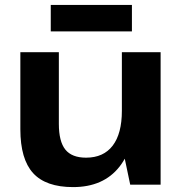

<svg xmlns="http://www.w3.org/2000/svg" viewBox="-20 -753 745 783"><path d="M220 -248Q220 -176 246.5 -143Q273 -110 331 -110Q402 -110 439.5 -159Q477 -208 477 -301L533 -382V-313Q533 -157 467.5 -73.5Q402 10 278 10Q167 10 115 -47Q63 -104 63 -226V-540H220ZM635 0H511L477 -162V-540H635ZM518 -733V-625H187V-733Z"/></svg>

Font: Pathway Extreme
Style: Bold
Weight: 700
Designer: Eduardo Rodriguez Tunni
Foundry: Eduardo Rodriguez Tunni
Version: Version 1.001;gftools[0.9.26]